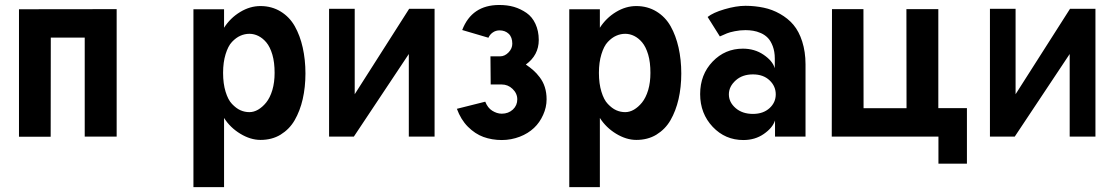

<svg xmlns="http://www.w3.org/2000/svg" viewBox="-20 -562 4577 790"><path d="M58.1 -523.9V0.5H188.5L189 -407.2H328.6V0H460V-524.4Z M901.9 208V-76.7C918.9 -49.8 941.4 -28.3 968.8 -11.7C996.1 4.9 1023.9 13.7 1051.8 13.7C1082.5 13.7 1110.4 6.8 1134.3 -7.8C1158.2 -22.5 1177.7 -42 1192.4 -67.4C1207 -92.8 1218.3 -122.1 1225.6 -154.3C1232.9 -186.5 1236.8 -221.7 1236.8 -259.8C1236.8 -297.9 1232.9 -333.5 1225.6 -366.2C1218.3 -398.9 1207.5 -428.2 1192.9 -454.1C1178.2 -480 1158.7 -500 1134.8 -514.6C1110.8 -529.3 1083 -537.1 1051.8 -537.1C1023.4 -537.1 995.6 -529.3 968.3 -512.7C940.9 -496.1 918.9 -474.6 901.9 -447.8V-523.9H775.9V208ZM1109.9 -262.2C1109.9 -236.3 1106.9 -212.9 1100.6 -191.4C1094.2 -169.9 1085.4 -152.8 1075.2 -140.1C1064.9 -127.4 1053.7 -117.7 1042 -110.8C1030.3 -104 1018.1 -100.6 1006.3 -100.6C993.7 -100.6 981.4 -103 969.2 -108.4C957 -113.8 945.8 -122.6 934.6 -134.3C923.3 -146 915 -162.6 908.2 -184.6C901.4 -206.5 897.9 -232.4 897.9 -262.2C897.9 -291.5 901.4 -316.9 908.2 -338.9C915 -360.8 923.3 -377.9 934.6 -389.6C945.8 -401.4 957 -409.7 969.2 -415C981.4 -420.4 993.7 -422.9 1006.3 -422.9C1019 -422.9 1031.2 -419.9 1043 -414.1C1054.7 -408.2 1065.4 -399.9 1075.7 -387.7C1085.9 -375.5 1094.2 -358.9 1100.6 -337.4C1106.9 -315.9 1109.9 -291 1109.9 -262.2Z M1334 -525.9V0H1436L1662.1 -339.8V0H1768.1V-525.9H1663.6L1439.5 -174.3V-525.9Z M1859.9 -114.3C1870.6 -85 1885.7 -60.1 1905.3 -40.5C1924.8 -21 1946.3 -6.8 1969.2 1.5C1992.2 9.8 2017.6 14.2 2044.9 14.2C2070.8 14.2 2095.7 9.3 2118.7 0.5C2141.6 -8.3 2161.1 -20.5 2177.2 -35.6C2193.4 -50.8 2205.6 -68.8 2214.8 -89.4C2224.1 -109.9 2229 -130.9 2229 -153.3C2229 -171.9 2226.6 -188 2221.7 -203.6C2216.8 -219.2 2209.5 -232.4 2200.7 -244.1C2191.9 -255.9 2183.1 -265.1 2174.3 -272.9C2165.5 -280.8 2155.3 -288.6 2143.6 -296.4C2178.7 -321.8 2196.8 -355.5 2196.8 -397.5C2196.8 -422.9 2191.9 -444.8 2183.1 -463.9C2174.3 -482.9 2162.1 -498 2146.5 -508.8C2130.9 -519.5 2113.3 -528.3 2094.7 -533.7C2076.2 -539.1 2055.7 -541.5 2034.2 -541.5C1959 -541.5 1908.2 -507.3 1881.8 -438.5L1989.7 -406.7C1993.2 -415 1999 -422.4 2007.3 -428.2C2015.6 -434.1 2024.9 -437 2035.6 -437C2050.8 -437 2063.5 -432.1 2073.2 -422.9C2083 -413.6 2087.9 -399.9 2087.9 -382.3C2087.9 -369.1 2083 -357.4 2072.8 -346.7C2062.5 -335.9 2050.8 -330.1 2037.1 -330.1H1998L1999 -214.4H2044.4C2061 -214.4 2076.2 -208.5 2088.9 -196.3C2101.6 -184.1 2108.4 -169.9 2108.4 -153.3C2108.4 -136.7 2102.5 -122.6 2090.3 -111.3C2078.1 -100.1 2063 -94.2 2044.4 -94.2C2030.8 -94.2 2018.1 -98.6 2005.4 -106.4C1992.7 -114.3 1983.4 -126.5 1976.6 -143.6Z M2448.2 208V-76.7C2465.3 -49.8 2487.8 -28.3 2515.1 -11.7C2542.5 4.9 2570.3 13.7 2598.1 13.7C2628.9 13.7 2656.7 6.8 2680.7 -7.8C2704.6 -22.5 2724.1 -42 2738.8 -67.4C2753.4 -92.8 2764.6 -122.1 2772 -154.3C2779.3 -186.5 2783.2 -221.7 2783.2 -259.8C2783.2 -297.9 2779.3 -333.5 2772 -366.2C2764.6 -398.9 2753.9 -428.2 2739.3 -454.1C2724.6 -480 2705.1 -500 2681.2 -514.6C2657.2 -529.3 2629.4 -537.1 2598.1 -537.1C2569.8 -537.1 2542 -529.3 2514.6 -512.7C2487.3 -496.1 2465.3 -474.6 2448.2 -447.8V-523.9H2322.3V208ZM2656.2 -262.2C2656.2 -236.3 2653.3 -212.9 2647 -191.4C2640.6 -169.9 2631.8 -152.8 2621.6 -140.1C2611.3 -127.4 2600.1 -117.7 2588.4 -110.8C2576.7 -104 2564.5 -100.6 2552.7 -100.6C2540 -100.6 2527.8 -103 2515.6 -108.4C2503.4 -113.8 2492.2 -122.6 2481 -134.3C2469.7 -146 2461.4 -162.6 2454.6 -184.6C2447.8 -206.5 2444.3 -232.4 2444.3 -262.2C2444.3 -291.5 2447.8 -316.9 2454.6 -338.9C2461.4 -360.8 2469.7 -377.9 2481 -389.6C2492.2 -401.4 2503.4 -409.7 2515.6 -415C2527.8 -420.4 2540 -422.9 2552.7 -422.9C2565.4 -422.9 2577.6 -419.9 2589.4 -414.1C2601.1 -408.2 2611.8 -399.9 2622.1 -387.7C2632.3 -375.5 2640.6 -358.9 2647 -337.4C2653.3 -315.9 2656.2 -291 2656.2 -262.2Z M3078.1 -255.9C3106.9 -255.9 3129.4 -247.6 3146.5 -231.4C3163.6 -215.3 3171.9 -195.8 3171.9 -173.8C3171.9 -151.9 3163.6 -132.8 3146.5 -117.2C3129.4 -101.6 3106.9 -93.3 3078.1 -93.3C3049.3 -93.3 3025.4 -101.1 3006.8 -117.2C2988.3 -133.3 2979 -151.9 2979 -173.8C2979 -195.8 2988.8 -214.8 3007.3 -231.4C3025.9 -248 3049.3 -255.9 3078.1 -255.9ZM3036.6 -361.8C2987.8 -361.8 2946.3 -344.2 2912.1 -308.6C2877.9 -272.9 2860.8 -228.5 2860.8 -174.8C2860.8 -121.1 2878.4 -76.2 2912.6 -40C2946.8 -3.9 2988.8 14.2 3038.6 14.2C3070.8 14.2 3098.6 5.9 3122.6 -10.7C3146.5 -27.3 3162.1 -45.4 3168.9 -66.4V0H3294.4V-148.9V-297.4C3294.4 -332 3289.6 -363.3 3280.8 -391.1C3272 -418.9 3259.8 -441.9 3244.6 -460C3229.5 -478 3210.9 -492.7 3189.5 -504.9C3168 -517.1 3146 -525.4 3122.6 -530.3C3099.1 -535.2 3074.2 -538.1 3047.4 -538.1C3021.5 -538.1 2992.7 -533.2 2960.9 -523.9C2929.2 -514.6 2906.2 -503.9 2891.6 -492.2L2941.9 -412.1C2954.6 -417.5 2964.4 -421.9 2971.2 -424.8C2978 -427.7 2988.8 -430.7 3003.4 -433.6C3018.1 -436.5 3032.2 -438 3047.4 -438C3058.6 -438 3068.8 -437 3078.6 -435.5C3088.4 -434.1 3099.6 -430.7 3110.8 -425.8C3122.1 -420.9 3132.3 -413.6 3140.1 -405.3C3147.9 -397 3154.3 -385.7 3159.7 -371.6C3165 -357.4 3168 -340.3 3168 -321.3V-281.2C3161.6 -302.2 3146 -320.3 3121.6 -336.9C3097.2 -353.5 3068.8 -361.8 3036.6 -361.8Z M3958.5 111.3V-117.2H3840.8V-524.4H3709.5L3710 -116.7H3533.2L3532.7 -524.4H3403.3L3402.3 0H3841.3V111.3Z M4053.2 -525.9V0H4155.3L4381.3 -339.8V0H4487.3V-525.9H4382.8L4158.7 -174.3V-525.9Z"/></svg>

Font: Tuffy
Style: Bold
Weight: 700
Designer: Thatcher Ulrich, Karoly Barta, Michael Everson
Version: Version 001.270